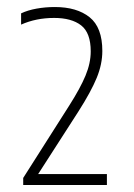

<svg xmlns="http://www.w3.org/2000/svg" viewBox="-20 -834 380 546"><path d="M46 -308V-328L177 -534Q208.5 -583.5 223.2 -619Q238 -654.5 238 -688Q238 -740.5 210.8 -761.8Q183.5 -783 134 -783Q82.5 -783 40 -764V-796Q59 -805 84 -809.5Q109 -814 136 -814Q198.5 -814 234.8 -785Q271 -756 271 -689Q271 -651.5 255 -612.5Q239 -573.5 203 -517L88.5 -339H284V-308Z"/></svg>

Font: Encode Sans Condensed Condensed Thin
Style: Regular
Weight: 100
Width: 3
Designer: Multiple Designers
Foundry: Impallari Type
Version: Version 3.000; ttfautohint (v1.8.3) -l 8 -r 50 -G 200 -x 14 